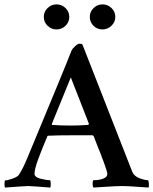

<svg xmlns="http://www.w3.org/2000/svg" viewBox="-32 -844 693 868"><path d="M391.1 -807.6Q408.2 -824.2 431.6 -824.2Q455.1 -824.2 472.2 -807.6Q489.3 -791 489.3 -767.6Q489.3 -744.1 471.7 -727.5Q454.1 -710.9 430.7 -710.9Q407.2 -710.9 390.6 -727.5Q374 -744.1 374 -767.6Q374 -791 391.1 -807.6ZM183.1 -807.6Q200.2 -824.2 223.6 -824.2Q247.1 -824.2 264.2 -807.6Q281.2 -791 281.2 -767.6Q281.2 -744.1 264.2 -727.5Q247.1 -710.9 223.6 -710.9Q200.2 -710.9 183.1 -727.5Q166 -744.1 166 -767.6Q166 -791 183.1 -807.6ZM92.8 -132.8Q261.7 -538.1 291 -614.3Q295.9 -625 308.1 -635.7Q320.3 -646.5 327.1 -646.5Q336.9 -646.5 340.8 -642.6L540 -133.8Q547.9 -114.3 556.2 -92.3Q564.5 -70.3 566.4 -66.4Q575.2 -46.9 599.1 -38.1Q623 -29.3 637.7 -29.3Q640.6 -24.4 641.1 -11.2Q641.6 2 639.6 3.9Q631.8 3.9 588.9 0.5Q545.9 -2.9 520.5 -2.9Q494.1 -2.9 444.8 0.5Q395.5 3.9 390.6 3.9Q386.7 0 386.7 -13.7Q386.7 -27.3 390.6 -29.3Q429.7 -29.3 447.3 -43.9Q453.1 -49.8 453.1 -58.6Q453.1 -67.4 437.5 -109.9Q421.9 -152.3 406.2 -190.4L391.6 -228.5Q388.7 -232.4 385.7 -232.4H289.1Q226.6 -232.4 187.5 -230.5Q181.6 -230.5 181.6 -226.6Q155.3 -164.1 141.6 -127Q124 -79.1 124 -58.6Q124 -43 150.9 -36.1Q177.7 -29.3 194.3 -29.3Q197.3 -26.4 197.3 -13.2Q197.3 0 195.3 3.9Q108.4 -2.9 95.7 -2.9Q82 -2.9 -8.8 3.9Q-11.7 1 -11.7 -10.3Q-11.7 -21.5 -9.8 -28.3Q1 -28.3 23.4 -36.1Q45.9 -43.9 52.7 -52.7Q72.3 -82 92.8 -132.8ZM288.1 -494.1 202.1 -283.2Q202.1 -279.3 204.1 -279.3Q237.3 -276.4 287.1 -276.4Q322.3 -276.4 367.2 -279.3L370.1 -284.2Z"/></svg>

Font: Crimson
Style: Semibold
Weight: 600
Version: Version 0.8